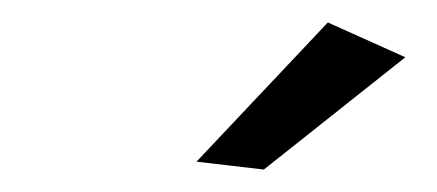

<svg xmlns="http://www.w3.org/2000/svg" viewBox="-20 -768 389 171"><path d="M272 -748 341 -717 215 -617 155 -624Z"/></svg>

Font: TypoPRO Montserrat Alternates
Style: Italic
Weight: 300
Italic angle: -11.3°
Designer: Julieta Ulanovsky
Foundry: Julieta Ulanovsky
Version: Version 6.001